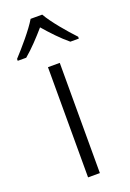

<svg xmlns="http://www.w3.org/2000/svg" viewBox="-179 -818 590 871"><g transform="rotate(-20 116.5 -382.5)"><path d="M145 -765H89C64 -722 6 -655 -31 -615V-606H10C46 -636 84 -677 116 -714C148 -677 187 -635 223 -606H264V-615C227 -654 169 -722 145 -765ZM145 0V-532H88V0Z"/></g></svg>

Font: Noto Sans Ethiopic Light
Style: Regular
Weight: 300
Designer: Monotype Design Team
Foundry: Monotype Imaging Inc.
Version: Version 2.102